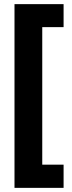

<svg xmlns="http://www.w3.org/2000/svg" viewBox="-20 -744 348 927"><path d="M287 163H50V-724H287V-613H184V51H287Z"/></svg>

Font: Noto Sans Gujarati ExtraCondensed ExtraBold
Style: Regular
Weight: 800
Width: 2
Designer: Jelle Bosma - Monotype Design Team, Universal Thirst
Foundry: Monotype Imaging Inc.
Version: Version 2.106; ttfautohint (v1.8.4.7-5d5b)